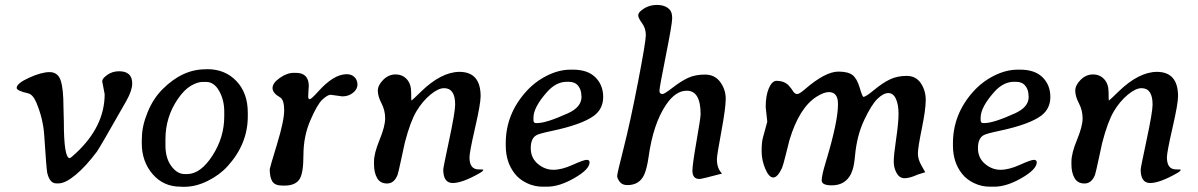

<svg xmlns="http://www.w3.org/2000/svg" viewBox="-20 -737 4775 765"><path d="M454.6 -453.1Q506.8 -453.1 506.8 -404.3Q506.8 -376.5 483.4 -335Q377 -147.5 365.7 -132.3Q321.8 -73.7 281 -40Q240.2 -6.3 213.4 -6.3H204.1Q177.7 -6.3 168 -49.3Q165 -63.5 156.2 -198.2Q151.9 -264.2 124.5 -329.1Q110.8 -360.8 91.8 -365.2Q46.4 -375.5 46.4 -386.7Q46.4 -404.8 95.7 -427.2Q145 -449.7 177.7 -449.7Q210.4 -449.7 221.7 -416.7Q232.9 -383.8 232.9 -309.1L234.4 -252.4Q234.4 -106.9 257.8 -106.9Q261.2 -106.9 283.2 -127.4Q397 -233.9 397 -361.8L387.2 -413.1Q387.2 -424.3 407.5 -438.7Q427.7 -453.1 454.6 -453.1Z M801.3 -410.6H787.1Q766.6 -410.6 740.2 -395Q713.9 -379.4 689 -343.3Q639.2 -271 639.2 -182.1V-157.7Q639.2 -106.9 662.6 -75.2Q686 -43.5 715.8 -43.5H725.6Q778.8 -43.5 826.2 -116.5Q873.5 -189.5 873.5 -272.9V-292.5Q873.5 -338.4 853.3 -374.5Q833 -410.6 801.3 -410.6ZM544.9 -166V-180.2L545.4 -187.5Q545.4 -234.4 567.9 -289.1Q589.8 -343.8 627.9 -381.8Q707 -460.9 798.3 -460.9L805.7 -461.4Q877 -461.4 922.1 -413.8Q967.3 -366.2 967.3 -288.1V-273.4Q967.3 -163.6 887.2 -75.2Q855.5 -40 808.1 -16.4Q760.7 7.3 713.9 7.3H706.5L699.2 6.8Q630.9 6.8 587.9 -43.5Q544.9 -93.8 544.9 -166Z M1114.3 2.4H1105Q1075.7 2.4 1065.2 -13.9Q1054.7 -30.3 1054.7 -63Q1054.7 -67.4 1083.5 -161.6Q1112.3 -255.9 1112.3 -297.9Q1112.3 -339.8 1095.2 -349.6Q1065.9 -366.2 1065.9 -386.2Q1065.9 -406.2 1094.7 -426.5Q1123.5 -446.8 1150.9 -446.8H1158.7Q1210.4 -446.8 1210.4 -393.6L1209 -375Q1208 -362.8 1208 -352.3Q1208 -341.8 1214.1 -341.8Q1220.2 -341.8 1247.6 -372.1Q1309.6 -441.4 1361.3 -441.4Q1381.3 -441.4 1392.8 -429.4Q1404.3 -417.5 1404.3 -399.7Q1404.3 -381.8 1386.7 -367.4Q1369.1 -353 1343.8 -353L1297.4 -359.4Q1285.2 -359.4 1264.6 -340.3Q1244.1 -321.3 1216.6 -257.6Q1189 -193.8 1189 -118.9Q1189 -43.9 1171.9 -20.8Q1154.8 2.4 1114.3 2.4Z M1793.5 -320.3Q1793.5 -385.7 1749.5 -385.7Q1726.1 -385.7 1694.6 -359.6Q1663.1 -333.5 1638.9 -293Q1614.7 -252.4 1592.8 -168Q1591.3 -161.6 1579.1 -104.7Q1566.9 -47.9 1564 -40Q1550.3 -5.9 1522.5 -5.9Q1494.6 -5.9 1482.4 -27.8Q1470.2 -49.8 1470.2 -81.5V-93.3Q1470.2 -126 1492.4 -179.9Q1514.6 -233.9 1514.6 -265.6Q1514.6 -297.4 1500 -325.4Q1485.4 -353.5 1485.4 -375.5Q1485.4 -397.5 1506.8 -418.9Q1528.3 -440.4 1555.9 -440.4Q1583.5 -440.4 1600.8 -421.4Q1618.2 -402.3 1618.2 -369.4Q1618.2 -336.4 1619.6 -336.4Q1621.1 -336.4 1657.7 -372.1Q1738.3 -450.2 1810.5 -450.7Q1895 -450.7 1895 -353.5Q1895 -323.7 1872.8 -227.1Q1850.6 -130.4 1850.6 -109.9Q1850.6 -62 1887.2 -62Q1905.8 -62 1905.8 -60.5Q1905.8 -55.7 1890.6 -46.9Q1821.8 -7.8 1783.9 -7.8Q1746.1 -7.8 1746.1 -61.5Q1746.1 -68.8 1769.8 -179.9Q1793.5 -291 1793.5 -320.3Z M2105.5 -268.1V-258.8Q2105.5 -246.6 2115.2 -246.6H2120.6Q2156.7 -246.6 2242.7 -285.6Q2296.9 -310.1 2296.9 -350.6V-353L2296.4 -356Q2296.4 -378.9 2283.7 -395Q2271 -411.1 2246.6 -411.1H2238.3Q2195.8 -411.1 2159.7 -370.6Q2105.5 -309.6 2105.5 -268.1ZM2160.6 6.8H2141.6Q2108.9 6.8 2078.9 -7.6Q2048.8 -22 2030.8 -45.4Q1995.1 -90.8 1995.1 -157.2V-166.5Q1995.1 -281.2 2075.2 -371.1Q2111.3 -411.6 2159.2 -435.5Q2207 -459.5 2253.4 -459.5H2262.7Q2321.8 -459.5 2352.5 -428.7Q2383.3 -397.9 2383.3 -350.8Q2383.3 -303.7 2347.2 -276.4Q2299.8 -240.7 2176.3 -214.8Q2127.9 -204.6 2117.2 -198.2Q2094.7 -185.5 2094.7 -146.7Q2094.7 -107.9 2122.8 -84.2Q2150.9 -60.5 2184.6 -60.5Q2218.3 -60.5 2262 -80.3Q2305.7 -100.1 2317.4 -100.1Q2329.1 -100.1 2329.1 -90.3Q2329.1 -62.5 2269 -27.8Q2209 6.8 2160.6 6.8Z M2771.5 -281.7Q2771.5 -375.5 2716.8 -375.5Q2716.8 -375.5 2715.8 -375.5Q2671.9 -375.5 2634.3 -320.3Q2582.5 -244.6 2564 -110.4Q2557.6 -65.9 2546.9 -41.5Q2528.3 0.5 2479.5 0.5Q2459 0.5 2449 -12.9Q2439 -26.4 2439 -35.9Q2439 -45.4 2465.1 -147.9Q2491.2 -250.5 2522.2 -410.6Q2553.2 -570.8 2553.2 -597.4Q2553.2 -624 2538.1 -644.8Q2522.9 -665.5 2522.9 -675.5Q2522.9 -685.5 2535.2 -695.3Q2562 -717.3 2597.2 -717.3Q2632.3 -717.3 2649.4 -697.3Q2658.2 -687 2658.2 -664.3Q2658.2 -641.6 2632.8 -514.6Q2607.4 -387.7 2607.4 -375Q2607.4 -362.3 2620.1 -362.3Q2627 -362.3 2660.2 -387.9Q2693.4 -413.6 2721.7 -426.8Q2750 -439.9 2789.1 -439.9Q2828.1 -439.9 2849.9 -409.9Q2871.6 -379.9 2871.6 -343.5Q2871.6 -307.1 2854 -212.4Q2836.4 -117.7 2836.4 -103Q2836.4 -65.9 2856.9 -45.4Q2775.9 -23.9 2767.6 -23.9H2767.1Q2738.8 -23.9 2738.8 -56.6Q2738.8 -80.1 2755.1 -174.1Q2771.5 -268.1 2771.5 -281.7Z M3318.8 -321.8Q3318.8 -322.3 3318.8 -323.2Q3318.8 -370.1 3282.2 -370.1Q3262.7 -370.1 3233.4 -351.6Q3164.1 -307.6 3125.5 -178.7Q3123 -169.9 3111.6 -123.5Q3100.1 -77.1 3095.7 -67.4Q3078.1 -29.8 3061 -29.8Q3043.9 -29.8 3029.3 -64.2Q3014.6 -98.6 3014.6 -134.5Q3014.6 -170.4 3020 -189.5Q3037.1 -250 3037.1 -252L3030.8 -310.5Q3030.8 -356.4 3043.5 -385.7Q3056.2 -415 3074.2 -415Q3101.6 -415 3119.1 -399.9L3127.4 -390.6L3134.8 -381.3L3140.6 -372.1Q3147.9 -362.3 3156.5 -362.3Q3165 -362.3 3187.5 -381.8Q3268.6 -451.7 3320.3 -451.7H3320.8Q3358.9 -451.7 3376.7 -438Q3394.5 -424.3 3405.3 -387.7Q3416 -351.1 3420.4 -351.1Q3429.7 -351.1 3463.1 -378.9Q3496.6 -406.7 3525.9 -420.7Q3555.2 -434.6 3592.3 -434.6Q3629.4 -434.6 3648.9 -405.5Q3668.5 -376.5 3668.5 -338.6Q3668.5 -300.8 3652.8 -224.4Q3637.2 -147.9 3637.2 -125Q3637.2 -102.1 3651.9 -76.7Q3666.5 -51.3 3666.5 -50.8L3636.7 -41.5Q3604.5 -26.9 3584.2 -26.9Q3564 -26.9 3552.5 -47.4Q3541 -67.9 3541 -93.3Q3541 -118.7 3550.5 -183.1Q3560.1 -247.6 3560.1 -283.9Q3560.1 -320.3 3549.6 -343.3Q3539.1 -366.2 3519.5 -366.2Q3500 -366.2 3476.3 -343.5Q3452.6 -320.8 3423.3 -258.8Q3394 -196.8 3386.7 -116.2Q3383.3 -79.6 3377.4 -61.5L3370.6 -43.9Q3347.7 1.5 3293.9 1.5Q3253.9 1.5 3253.9 -18.3Q3253.9 -38.1 3270.5 -92.3Q3318.8 -252 3318.8 -320.3Z M3887.2 -268.1V-258.8Q3887.2 -246.6 3897 -246.6H3902.3Q3938.5 -246.6 4024.4 -285.6Q4078.6 -310.1 4078.6 -350.6V-353L4078.1 -356Q4078.1 -378.9 4065.4 -395Q4052.7 -411.1 4028.3 -411.1H4020Q3977.5 -411.1 3941.4 -370.6Q3887.2 -309.6 3887.2 -268.1ZM3942.4 6.8H3923.3Q3890.6 6.8 3860.6 -7.6Q3830.6 -22 3812.5 -45.4Q3776.9 -90.8 3776.9 -157.2V-166.5Q3776.9 -281.2 3856.9 -371.1Q3893.1 -411.6 3940.9 -435.5Q3988.8 -459.5 4035.2 -459.5H4044.4Q4103.5 -459.5 4134.3 -428.7Q4165 -397.9 4165 -350.8Q4165 -303.7 4128.9 -276.4Q4081.5 -240.7 3958 -214.8Q3909.7 -204.6 3898.9 -198.2Q3876.5 -185.5 3876.5 -146.7Q3876.5 -107.9 3904.5 -84.2Q3932.6 -60.5 3966.3 -60.5Q4000 -60.5 4043.7 -80.3Q4087.4 -100.1 4099.1 -100.1Q4110.8 -100.1 4110.8 -90.3Q4110.8 -62.5 4050.8 -27.8Q3990.7 6.8 3942.4 6.8Z M4572.3 -320.3Q4572.3 -385.7 4528.3 -385.7Q4504.9 -385.7 4473.4 -359.6Q4441.9 -333.5 4417.7 -293Q4393.6 -252.4 4371.6 -168Q4370.1 -161.6 4357.9 -104.7Q4345.7 -47.9 4342.8 -40Q4329.1 -5.9 4301.3 -5.9Q4273.4 -5.9 4261.2 -27.8Q4249 -49.8 4249 -81.5V-93.3Q4249 -126 4271.2 -179.9Q4293.5 -233.9 4293.5 -265.6Q4293.5 -297.4 4278.8 -325.4Q4264.2 -353.5 4264.2 -375.5Q4264.2 -397.5 4285.6 -418.9Q4307.1 -440.4 4334.7 -440.4Q4362.3 -440.4 4379.6 -421.4Q4397 -402.3 4397 -369.4Q4397 -336.4 4398.4 -336.4Q4399.9 -336.4 4436.5 -372.1Q4517.1 -450.2 4589.4 -450.7Q4673.8 -450.7 4673.8 -353.5Q4673.8 -323.7 4651.6 -227.1Q4629.4 -130.4 4629.4 -109.9Q4629.4 -62 4666 -62Q4684.6 -62 4684.6 -60.5Q4684.6 -55.7 4669.4 -46.9Q4600.6 -7.8 4562.7 -7.8Q4524.9 -7.8 4524.9 -61.5Q4524.9 -68.8 4548.6 -179.9Q4572.3 -291 4572.3 -320.3Z"/></svg>

Font: Averia Serif Libre
Style: Italic
Weight: 400
Italic angle: -7.90001°
Version: Version 1.002